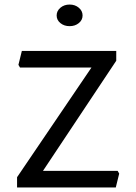

<svg xmlns="http://www.w3.org/2000/svg" viewBox="-20 -824 599 844"><path d="M504 -61 489 0H55V-45L382 -527H68L61 -539L76 -600H491V-557L169 -73H497ZM229 -756Q229 -776 245.5 -790Q262 -804 286 -804Q310 -804 326.5 -790Q343 -776 343 -756Q343 -736 326.5 -722.5Q310 -709 286 -709Q262 -709 245.5 -722.5Q229 -736 229 -756Z"/></svg>

Font: Farro Light
Style: Regular
Weight: 300
Designer: Aceler Chua
Foundry: Grayscale Limited
Version: Version 1.101